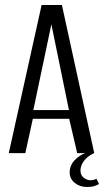

<svg xmlns="http://www.w3.org/2000/svg" viewBox="-20 -611 415 766"><path d="M15 0 146 -591H227L356 0H288L256 -137H111L81 0ZM113 -172H255L185 -514ZM327 135Q298 135 278 118.5Q258 102 258 77Q258 49 278 28Q298 7 323 -1L355 0Q329 12 315 31Q301 50 301 69Q301 88 314 98Q327 108 340 108Q349 108 355.5 106Q362 104 365 102L375 123Q369 127 357.5 131Q346 135 327 135Z"/></svg>

Font: Alumni Sans Thin
Style: Regular
Weight: 400
Version: Version 1.018